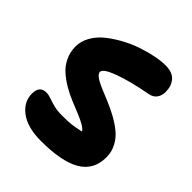

<svg xmlns="http://www.w3.org/2000/svg" viewBox="-198 -864 974 974"><g transform="rotate(45 289.0 -377.5)"><path d="M252.9 -18.1Q157.2 -18.1 104 -57.4Q50.8 -96.7 50.8 -155.8Q50.8 -211.9 99.1 -211.9Q115.7 -211.9 134 -205.1Q152.3 -198.2 177.7 -191.7Q203.1 -185.1 236.8 -185.1Q279.8 -185.1 305.4 -188.2Q331.1 -191.4 366.2 -199.2Q359.9 -211.9 337.9 -224.4Q315.9 -236.8 286.6 -248.8Q257.3 -260.7 223.1 -274.7Q189 -288.6 156.5 -307.6Q124 -326.7 97.4 -350.1Q70.8 -373.5 54.4 -407.5Q38.1 -441.4 38.1 -481.9Q38.1 -519.5 58.3 -555.2Q78.6 -590.8 112.1 -617.9Q145.5 -645 187.5 -668Q229.5 -690.9 273.2 -705.8Q316.9 -720.7 357.4 -728.8Q397.9 -736.8 429.2 -736.8Q479.5 -736.8 502.2 -710Q524.9 -683.1 524.9 -642.1Q524.9 -615.2 511.5 -596.7Q498 -578.1 471.2 -573.2Q357.9 -552.2 287.4 -526.1Q216.8 -500 216.8 -478Q216.8 -464.8 235.1 -451.9Q253.4 -439 282.5 -426.8Q311.5 -414.6 346.7 -400.1Q381.8 -385.7 417 -366.7Q452.1 -347.7 481.2 -324.5Q510.3 -301.3 528.6 -267.8Q546.9 -234.4 546.9 -194.8Q546.9 -104 474.4 -61Q401.9 -18.1 252.9 -18.1Z"/></g></svg>

Font: Shantell Sans Bouncy
Style: Regular
Weight: 800
Designer: Stephen Nixon, Anya Danilova, Shantell Martin
Foundry: Arrow Type
Version: Version 1.006;[9816181b4]